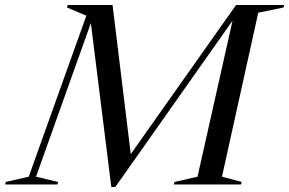

<svg xmlns="http://www.w3.org/2000/svg" viewBox="-74 -735 1152 765"><path d="M866.5 -715H1058L1055.5 -705L955 -684.5L810.5 -31L889 -10L886 0H618.5L621.5 -10L713 -31L852.5 -652.5L385.5 10H369.5L288 -643L69.5 -31L157.5 -10L154.5 0H-53.5L-51 -10L40.5 -31L270 -672.5L193 -705L195.5 -715H374.5L447 -121Z"/></svg>

Font: Newsreader Display
Style: Italic
Weight: 400
Italic angle: -17°
Designer: Hugues Gentile
Foundry: Production Type
Version: Version 1.001